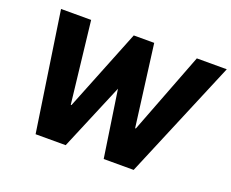

<svg xmlns="http://www.w3.org/2000/svg" viewBox="-129 -1039 1506 1253"><g transform="rotate(20 624.0 -412.5)"><path d="M693 0H901L1247.5 -825H1039.5L822 -259H817L743.5 -825H601.5L375 -259H370L305.5 -825H96.5L220 0H429L623.6 -463Z"/></g></svg>

Font: Hussar Techniczny
Style: Bold 
Weight: 700
Foundry: Cannot Into Space Fonts
Version: Version 0.77